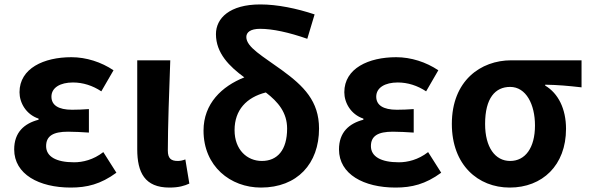

<svg xmlns="http://www.w3.org/2000/svg" viewBox="-20 -832 2656 866"><path d="M299 14C372 14 434 -1 505 -53L446 -146C401 -111 353 -100 314 -100C233 -100 188 -126 188 -173C188 -219 220 -238 287 -238C317 -238 348 -236 381 -234V-340C355 -338 328 -337 305 -337C243 -337 212 -358 212 -396C212 -437 252 -460 309 -460C354 -460 398 -446 437 -420L492 -515C437 -552 369 -574 302 -574C178 -574 68 -524 68 -416C68 -369 97 -316 154 -297V-292C89 -275 44 -235 44 -158C44 -46 156 14 299 14Z M744 14C787 14 812 6 834 -4L816 -113C804 -108 791 -106 782 -106C752 -106 737 -117 737 -153C737 -258 743 -423 748 -560H599V-159C599 -54 633 14 744 14Z M1157 14C1321 14 1419 -94 1419 -252C1419 -376 1350 -444 1251 -516C1166 -578 1091 -619 1091 -665C1091 -686 1109 -702 1153 -702C1210 -702 1283 -686 1366 -657L1399 -767C1318 -794 1231 -812 1154 -812C1016 -812 954 -750 954 -678C954 -592 1015 -532 1082 -483C981 -443 898 -365 898 -243C898 -82 1019 14 1157 14ZM1179 -415C1235 -372 1275 -324 1275 -252C1275 -155 1231 -106 1161 -106C1095 -106 1038 -156 1038 -245C1038 -336 1092 -393 1179 -415Z M1764 14C1837 14 1899 -1 1970 -53L1911 -146C1866 -111 1818 -100 1779 -100C1698 -100 1653 -126 1653 -173C1653 -219 1685 -238 1752 -238C1782 -238 1813 -236 1846 -234V-340C1820 -338 1793 -337 1770 -337C1708 -337 1677 -358 1677 -396C1677 -437 1717 -460 1774 -460C1819 -460 1863 -446 1902 -420L1957 -515C1902 -552 1834 -574 1767 -574C1643 -574 1533 -524 1533 -416C1533 -369 1562 -316 1619 -297V-292C1554 -275 1509 -235 1509 -158C1509 -46 1621 14 1764 14Z M2279 14C2426 14 2533 -86 2533 -251C2533 -341 2498 -411 2439 -446V-450C2498 -449 2541 -445 2603 -438V-560H2286C2148 -560 2018 -468 2018 -273C2018 -88 2136 14 2279 14ZM2281 -106C2213 -106 2168 -168 2168 -273C2168 -390 2214 -440 2281 -440C2353 -440 2393 -361 2393 -266C2393 -165 2349 -106 2281 -106Z"/></svg>

Font: Noto Sans JP
Style: Bold
Weight: 700
Designer: Ryoko NISHIZUKA 西塚涼子 (kana, bopomofo & ideographs); Paul D. Hunt (Latin, Greek & Cyrillic); Sandoll Communications 산돌커뮤니
Foundry: Adobe
Version: Version 2.004;hotconv 1.0.118;makeotfexe 2.5.65603